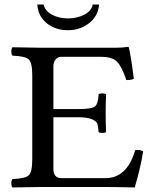

<svg xmlns="http://www.w3.org/2000/svg" viewBox="-20 -823 680 845"><path d="M323 -343Q384 -343 398 -354.5Q412 -366 414 -408Q418 -412 430 -412Q442 -412 447 -408Q445 -366 445 -326Q445 -274 447 -242Q442 -238 430 -238Q418 -238 414 -242Q412 -268 408 -279Q404 -290 384 -298.5Q364 -307 323 -307H215V-80Q215 -39 251 -39H444Q539 -39 575 -162Q594 -166 610 -157Q598 -82 573 2Q493 0 445 0H155Q84 1 35 2Q30 -2 30 -16Q30 -30 35 -35Q90 -37 106 -51Q122 -65 122 -122V-491Q122 -548 106 -562Q90 -576 35 -578Q30 -582 30 -596Q30 -610 35 -615L154 -613H494Q520 -613 543 -617Q547 -617 547 -614Q556 -579 569 -476Q550 -469 536 -471Q517 -528 496 -550.5Q475 -573 423 -573H251Q234 -573 224.5 -561Q215 -549 215 -531V-343ZM416 -803Q412 -752 372 -721Q332 -690 280 -690Q224 -690 186 -720.5Q148 -751 144 -803H172Q178 -775 208.5 -758.5Q239 -742 280 -742Q319 -742 351 -758.5Q383 -775 388 -803Z"/></svg>

Font: Linux Libertine Mono O
Style: Mono
Weight: 400
Designer: Philipp H. Poll
Foundry: Philipp H. Poll
Version: Version 5.1.7